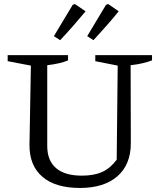

<svg xmlns="http://www.w3.org/2000/svg" viewBox="-20 -921 793 951"><path d="M376 10Q255 10 190.5 -45Q126 -100 126 -202L133 -596L18 -618V-648H317V-622Q281 -606 214 -598V-198Q214 -126 257.5 -88.5Q301 -51 385 -51Q446 -51 486.5 -69.5Q527 -88 558 -130L563 -596L452 -618V-648H733V-622Q690 -605 627 -598L628 -212Q628 -106 561.5 -48Q495 10 376 10ZM247 -742 340 -897 351 -901 404 -865Q374 -829 342.5 -793Q311 -757 278 -722ZM412 -742 505 -897 516 -901 568 -865Q539 -829 507 -793Q475 -757 443 -722Z"/></svg>

Font: Piazzolla
Style: Regular
Weight: 400
Designer: Juan Pablo del Peral
Foundry: Huerta Tipografica
Version: Version 1.330